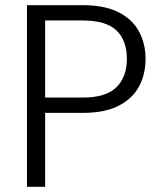

<svg xmlns="http://www.w3.org/2000/svg" viewBox="-20 -720 624 740"><path d="M84 0V-700H300Q383 -700 436.5 -673Q490 -646 515.5 -599Q541 -552 541 -493Q541 -434 516 -387Q491 -340 437.5 -312.5Q384 -285 300 -285H154V0ZM154 -344H299Q389 -344 429 -384Q469 -424 469 -493Q469 -564 429 -602.5Q389 -641 299 -641H154Z"/></svg>

Font: DM Sans 9pt Light
Style: Regular
Weight: 300
Version: Version 4.004;gftools[0.9.30]